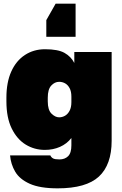

<svg xmlns="http://www.w3.org/2000/svg" viewBox="-20 -814 665 1049"><path d="M295 215Q198 215 142.5 190Q87 165 63 124Q39 83 35 35H255Q260 46 270 51.5Q280 57 305 57Q334 57 352 39.5Q370 22 370 -20V-60Q345 -28 307.5 -11.5Q270 5 225 5Q168 5 120.5 -24Q73 -53 44 -112Q15 -171 15 -261V-280Q15 -364 41.5 -423Q68 -482 116 -513.5Q164 -545 226 -545Q297 -545 332.5 -525Q368 -505 386 -470V-530H590V-45Q590 86 520.5 150.5Q451 215 295 215ZM303 -173Q320 -173 335 -181.5Q350 -190 360 -208.5Q370 -227 370 -256V-286Q370 -314 360.5 -332Q351 -350 336 -358.5Q321 -367 303 -367Q279 -367 260 -346.5Q241 -326 241 -280V-260Q241 -213 261.5 -193Q282 -173 303 -173ZM393 -794V-613H233V-704L284 -794Z"/></svg>

Font: Golos Text Black
Style: Regular
Weight: 900
Designer: A.Korolkova, Vitaly Kuzmin
Foundry: ParaType Ltd
Version: Version 2.004